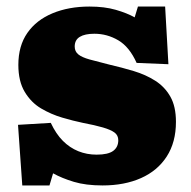

<svg xmlns="http://www.w3.org/2000/svg" viewBox="-20 -552 582 586"><path d="M48 14 35 -171 135 -177Q151 -143 172 -122Q193 -101 219 -90.5Q245 -80 275 -80Q310 -80 325.5 -91.5Q341 -103 341 -124Q341 -139 329.5 -147.5Q318 -156 294 -163Q270 -170 233 -177Q204 -183 170 -193Q136 -203 105.5 -221Q75 -239 55.5 -271.5Q36 -304 36 -354Q36 -412 63.5 -451.5Q91 -491 140.5 -511.5Q190 -532 253 -532Q299 -532 333.5 -522Q368 -512 391 -499L401 -532H484L494 -356L397 -360Q375 -409 341 -429Q307 -449 268 -449Q239 -449 223.5 -439.5Q208 -430 208 -410Q208 -395 219 -386Q230 -377 253.5 -370.5Q277 -364 313 -355Q352 -346 388.5 -335Q425 -324 454 -305.5Q483 -287 500 -257Q517 -227 517 -180Q517 -118 489 -74.5Q461 -31 410.5 -8.5Q360 14 293 14Q242 14 205.5 3Q169 -8 142 -23L131 14Z"/></svg>

Font: Literata 18pt Black
Style: Regular
Weight: 900
Designer: Latin by Veronika Burian and Jose Scaglione. Greek by Irene Vlachou. Cyrillic by Vera Evstafieva.
Foundry: TypeTogether
Version: Version 3.103;gftools[0.9.29]